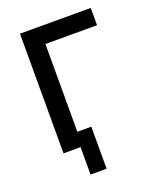

<svg xmlns="http://www.w3.org/2000/svg" viewBox="-124 -597 638 790"><g transform="rotate(-20 195.0 -202.0)"><path d="M60.1 -523.9H370.1V-448.2H144V-64H205.1V120.1H134.8V0H60.1Z"/></g></svg>

Font: Miedinger*
Style: Book
Weight: 400
Version: Version 001.000